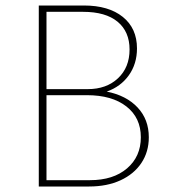

<svg xmlns="http://www.w3.org/2000/svg" viewBox="-20 -678 616 698"><path d="M521 -179Q521 -126 494 -85.5Q467 -45 418 -22.5Q369 0 304 0H121V-658H285Q375 -658 426.5 -616.5Q478 -575 478 -502Q478 -446 448.5 -404.5Q419 -363 368 -345Q439 -331 480 -287.5Q521 -244 521 -179ZM149 -635V-354H299Q367 -354 409 -393.5Q451 -433 451 -498Q451 -563 407.5 -599Q364 -635 282 -635ZM492 -179Q492 -250 439.5 -291Q387 -332 296 -332H149V-23H307Q392 -23 442 -66Q492 -109 492 -179Z"/></svg>

Font: Ysabeau SC Extralight
Style: Regular
Weight: 200
Designer: Christian Thalmann (Catharsis Fonts)
Version: Version 0.003